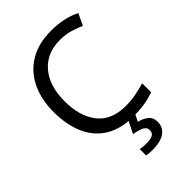

<svg xmlns="http://www.w3.org/2000/svg" viewBox="-277 -835 1185 1185"><g transform="rotate(-45 316.0 -242.0)"><path d="M403 -645Q288 -645 222 -568Q156 -491 156 -357Q156 -224 217.5 -146.5Q279 -69 402 -69Q449 -69 491 -77Q533 -85 573 -97V-19Q533 -4 490.5 3Q448 10 389 10Q280 10 207 -35Q134 -80 97.5 -163Q61 -246 61 -358Q61 -466 100.5 -548.5Q140 -631 217 -677.5Q294 -724 404 -724Q517 -724 601 -682L565 -606Q532 -621 491.5 -633Q451 -645 403 -645ZM473 139Q473 187 436 213.5Q399 240 325 240Q293 240 275 235V180Q284 182 299 183.5Q314 185 328 185Q364 185 383 175.5Q402 166 402 141Q402 115 375.5 103Q349 91 311 86L354 0H412L386 53Q422 61 447.5 81Q473 101 473 139Z"/></g></svg>

Font: Noto Sans Tifinagh Air
Style: Regular
Weight: 400
Designer: JamraPatel
Foundry: JamraPatel LLC
Version: Version 2.006; ttfautohint (v1.8.4.7-5d5b)